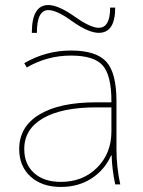

<svg xmlns="http://www.w3.org/2000/svg" viewBox="-20 -730 567 760"><path d="M106 -600Q106 -710 171 -710Q211 -710 276 -664Q338 -620 371 -620Q416 -620 416 -700H436Q436 -600 371 -600Q330 -600 264 -647Q205 -690 171 -690Q126 -690 126 -600ZM422 -115H420Q394 -57 342 -23.5Q290 10 221 10Q146 10 101 -31Q56 -72 56 -140Q56 -228 135.5 -276.5Q215 -325 361 -325H421V-330Q421 -432 386.5 -471Q352 -510 261 -510Q167 -510 86 -463L76 -480Q162 -530 261 -530Q360 -530 400.5 -486Q441 -442 441 -330V-140Q441 -70 456 0H436Q423 -62 422 -115ZM76 -140Q76 -80 115 -45Q154 -10 221 -10Q308 -10 364.5 -66.5Q421 -123 421 -210V-305H361Q225 -305 150.5 -262Q76 -219 76 -140Z"/></svg>

Font: Mplus 1p Thin
Style: Regular
Weight: 250
Version: Version 1.061